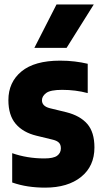

<svg xmlns="http://www.w3.org/2000/svg" viewBox="-20 -828 455 858"><path d="M181.5 10.5Q142 10.5 105.5 5Q69 -0.5 34.5 -12.5V-143.5Q67 -132 103.2 -126Q139.5 -120 178 -120Q219 -120 235.5 -132.2Q252 -144.5 252 -165Q252 -181.5 243.5 -190.2Q235 -199 217 -203.5L143 -221.5Q83 -236 50.2 -274.5Q17.5 -313 17.5 -380.5Q17.5 -460.5 76 -508.8Q134.5 -557 248.5 -557Q283.5 -557 314.2 -553.2Q345 -549.5 372 -543V-412Q318 -426.5 257.5 -426.5Q205 -426.5 186.2 -412.2Q167.5 -398 167.5 -380Q167.5 -353.5 202.5 -344.5L276.5 -326.5Q338 -311 370 -274.2Q402 -237.5 402 -169Q402 -85.5 342.5 -37.5Q283 10.5 181.5 10.5ZM133.5 -614 232.5 -808H399L277.5 -614Z"/></svg>

Font: Encode Sans Condensed ExtraBold
Style: Regular
Weight: 800
Width: 3
Designer: Multiple Designers
Foundry: Impallari Type
Version: Version 3.000; ttfautohint (v1.8.3) -l 8 -r 50 -G 200 -x 14 